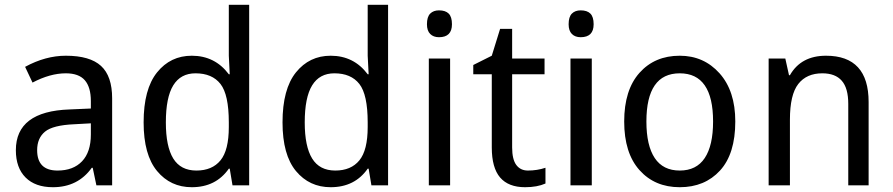

<svg xmlns="http://www.w3.org/2000/svg" viewBox="-20 -782 3767 810"><path d="M386.7 0 371.1 -74.2H367.2Q308.6 7.8 203.1 7.8Q128.9 7.8 87.9 -33.2Q46.9 -74.2 46.9 -148.4Q46.9 -312.5 273.4 -320.3L363.3 -324.2V-355.5Q363.3 -414.1 337.9 -443.4Q312.5 -472.7 257.8 -472.7Q191.4 -472.7 117.2 -433.6L85.9 -500Q171.9 -546.9 257.8 -546.9Q359.4 -546.9 406.2 -503.9Q453.1 -460.9 453.1 -367.2V0ZM363.3 -261.7 293 -257.8Q203.1 -253.9 169.9 -226.6Q136.7 -199.2 136.7 -148.4Q136.7 -105.5 158.2 -84Q179.7 -62.5 222.7 -62.5Q289.1 -62.5 326.2 -101.6Q363.3 -140.6 363.3 -214.8Z M949.2 -70.3H945.3Q890.6 7.8 789.1 7.8Q699.2 7.8 642.6 -60.5Q585.9 -128.9 585.9 -265.6Q585.9 -406.2 642.6 -476.6Q699.2 -546.9 789.1 -546.9Q886.7 -546.9 945.3 -468.8H949.2L945.3 -546.9V-761.7H1031.2V0H960.9ZM945.3 -246.1V-265.6Q945.3 -382.8 910.2 -427.7Q875 -472.7 804.7 -472.7Q742.2 -472.7 710.9 -421.9Q679.7 -371.1 679.7 -265.6Q679.7 -164.1 710.9 -113.3Q742.2 -62.5 808.6 -62.5Q875 -62.5 910.2 -105.5Q945.3 -148.4 945.3 -246.1Z M1535.2 -70.3H1531.2Q1476.6 7.8 1375 7.8Q1285.2 7.8 1228.5 -60.5Q1171.9 -128.9 1171.9 -265.6Q1171.9 -406.2 1228.5 -476.6Q1285.2 -546.9 1375 -546.9Q1472.7 -546.9 1531.2 -468.8H1535.2L1531.2 -546.9V-761.7H1617.2V0H1546.9ZM1531.2 -246.1V-265.6Q1531.2 -382.8 1496.1 -427.7Q1460.9 -472.7 1390.6 -472.7Q1328.1 -472.7 1296.9 -421.9Q1265.6 -371.1 1265.6 -265.6Q1265.6 -164.1 1296.9 -113.3Q1328.1 -62.5 1394.5 -62.5Q1460.9 -62.5 1496.1 -105.5Q1531.2 -148.4 1531.2 -246.1Z M1886.7 -679.7Q1886.7 -652.3 1873 -638.7Q1859.4 -625 1832 -625Q1808.6 -625 1794.9 -638.7Q1781.2 -652.3 1781.2 -679.7Q1781.2 -710.9 1794.9 -724.6Q1808.6 -738.3 1832 -738.3Q1859.4 -738.3 1873 -724.6Q1886.7 -710.9 1886.7 -679.7ZM1878.9 0H1789.1V-535.2H1878.9Z M2281.2 -74.2V-7.8Q2246.1 7.8 2195.3 7.8Q2125 7.8 2089.8 -33.2Q2054.7 -74.2 2054.7 -160.2V-468.8H1976.6V-507.8L2054.7 -546.9L2089.8 -660.2H2140.6V-535.2H2277.3V-468.8H2140.6V-160.2Q2140.6 -109.4 2158.2 -85.9Q2175.8 -62.5 2207 -62.5Q2246.1 -62.5 2281.2 -74.2Z M2484.4 -679.7Q2484.4 -652.3 2470.7 -638.7Q2457 -625 2429.7 -625Q2406.2 -625 2392.6 -638.7Q2378.9 -652.3 2378.9 -679.7Q2378.9 -710.9 2392.6 -724.6Q2406.2 -738.3 2429.7 -738.3Q2457 -738.3 2470.7 -724.6Q2484.4 -710.9 2484.4 -679.7ZM2476.6 0H2386.7V-535.2H2476.6Z M2613.3 -269.5Q2613.3 -402.3 2677.7 -474.6Q2742.2 -546.9 2847.7 -546.9Q2949.2 -546.9 3015.6 -472.7Q3082 -398.4 3082 -269.5Q3082 -132.8 3017.6 -62.5Q2953.1 7.8 2847.7 7.8Q2742.2 7.8 2677.7 -64.5Q2613.3 -136.7 2613.3 -269.5ZM2988.3 -269.5Q2988.3 -371.1 2953.1 -421.9Q2918 -472.7 2847.7 -472.7Q2777.3 -472.7 2742.2 -421.9Q2707 -371.1 2707 -269.5Q2707 -168 2742.2 -115.2Q2777.3 -62.5 2847.7 -62.5Q2918 -62.5 2953.1 -115.2Q2988.3 -168 2988.3 -269.5Z M3558.6 0V-343.8Q3558.6 -410.2 3531.2 -441.4Q3503.9 -472.7 3449.2 -472.7Q3382.8 -472.7 3347.7 -427.7Q3312.5 -382.8 3312.5 -277.3V0H3222.7V-535.2H3293L3308.6 -464.8H3312.5Q3359.4 -546.9 3464.8 -546.9Q3554.7 -546.9 3599.6 -498Q3644.5 -449.2 3644.5 -351.6V0Z"/></svg>

Font: Droid Sans Fallback
Style: Regular
Weight: 400
Designer: Steve Matteson
Foundry: Ascender Corporation
Version: 3.00 (Khmer version)